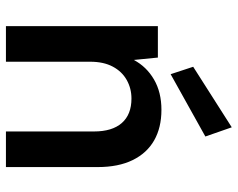

<svg xmlns="http://www.w3.org/2000/svg" viewBox="-97 -704 801 647"><g transform="rotate(90 303.5 -380.5)"><path d="M68 0V-512H174L182 -431Q205 -474 248 -499Q291 -524 350 -524Q410 -524 453 -499.5Q496 -475 519.5 -427Q543 -379 543 -309V0H423V-297Q423 -358 394.5 -390.5Q366 -423 312 -423Q278 -423 249.5 -407Q221 -391 204.5 -360Q188 -329 188 -284V0ZM230 -555 205 -631 409 -761 440 -672Z"/></g></svg>

Font: DM Sans 12pt SemiBold
Style: Regular
Weight: 600
Version: Version 4.004;gftools[0.9.30]